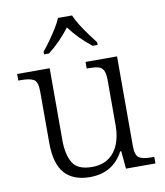

<svg xmlns="http://www.w3.org/2000/svg" viewBox="-86 -837 790 918"><g transform="rotate(-10 309.0 -378.0)"><path d="M277 10Q196 10 154.5 -37Q113 -84 113 -185V-433Q113 -481 94.5 -492.5Q76 -504 33 -504H19V-536H177V-186Q177 -118 201 -77Q225 -36 295 -36Q344 -36 376.5 -59Q409 -82 424.5 -121.5Q440 -161 440 -210V-431Q440 -464 432 -479.5Q424 -495 406.5 -499.5Q389 -504 361 -504H351V-536H504V-102Q504 -55 522.5 -43.5Q541 -32 579 -32H596V0H453L445 -86H440Q389 10 277 10ZM162 -619Q178 -638 196.5 -664Q215 -690 232 -717Q249 -744 258 -766H326Q335 -744 352 -717Q369 -690 388 -664Q407 -638 422 -619V-606H398Q365 -632 339.5 -658Q314 -684 292 -714Q269 -684 244 -658Q219 -632 186 -606H162Z"/></g></svg>

Font: Noto Serif Gurmukhi Light
Style: Regular
Weight: 300
Designer: Vaibhav Singh and the Monotype Design Team
Foundry: Monotype Imaging Inc.
Version: Version 2.004; ttfautohint (v1.8.4.7-5d5b)